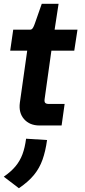

<svg xmlns="http://www.w3.org/2000/svg" viewBox="-27 -665 451 1016"><path d="M182 -1Q130 -1 100.5 -34.5Q71 -68 78 -121L117 -397H27L43 -508H132Q137 -508 141 -510.5Q145 -513 149.5 -521.5Q154 -530 159 -545L194 -645H283L262 -508H383L366 -397H245L209 -140Q207 -126 212.5 -120.5Q218 -115 230 -115H315L299 -1ZM73 331 -7 270Q32 243 55.5 214.5Q79 186 92 151Q105 116 111 69L222 76Q214 135 198 180Q182 225 152.5 261Q123 297 73 331Z"/></svg>

Font: Finlandica SemiBold
Style: Italic
Weight: 600
Italic angle: -8°
Designer: Niklas Ekholm, Juho Hiilivirta, Jaakko Suomalainen
Foundry: Helsinki Type Studio
Version: Version 1.063